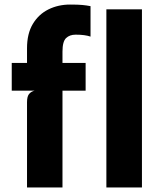

<svg xmlns="http://www.w3.org/2000/svg" viewBox="-20 -822 710 842"><path d="M98.5 0V-373.5Q98.5 -398.5 107.2 -409.5Q116 -420.5 132 -424.5H31.5V-546H98.5V-610.5Q98.5 -674.5 124 -717Q149.5 -759.5 192.5 -780.8Q235.5 -802 287 -802Q322.5 -802 340.8 -800.2Q359 -798.5 377 -795V-661.5Q352.5 -670 311.5 -670Q285.5 -670 269.8 -655Q254 -640 254 -595.5V-546H355.5V-424.5H254V0ZM446.5 0V-781H602.5V0Z"/></svg>

Font: Spline Sans
Style: Bold
Weight: 700
Designer: Eben Sorkin, Mirko Velimirovic
Foundry: Sorkin Type
Version: Version 1.000; ttfautohint (v1.8.3)